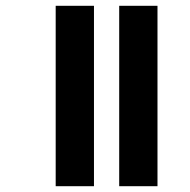

<svg xmlns="http://www.w3.org/2000/svg" viewBox="-20 -642 655 662"><path d="M391 0H523V-622H391ZM172 0H304V-622H172Z"/></svg>

Font: Noto Sans Bengali Condensed
Style: Bold
Weight: 700
Width: 3
Designer: Joana Ranito - Universal Thirst; Jelle Bosma - Monotype Design Team
Foundry: Universal Thirst ehf.
Version: Version 3.000